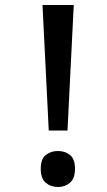

<svg xmlns="http://www.w3.org/2000/svg" viewBox="-20 -734 429 768"><path d="M175 -212 150 -714H275L250 -212ZM143 -59Q143 -98 163 -114Q183 -130 212 -130Q240 -130 260 -114Q280 -98 280 -59Q280 -20 260 -3Q240 14 212 14Q183 14 163 -3Q143 -20 143 -59Z"/></svg>

Font: Noto Sans Devanagari Medium
Style: Regular
Weight: 500
Version: Version 2.003